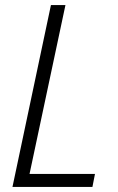

<svg xmlns="http://www.w3.org/2000/svg" viewBox="-20 -734 464 754"><path d="M29 0 180 -714H237L96 -51H353L343 0Z"/></svg>

Font: Noto Sans SemiCondensed Light
Style: Italic
Weight: 300
Width: 4
Italic angle: -12°
Designer: Monotype Design Team
Foundry: Monotype Imaging Inc.
Version: Version 2.013; ttfautohint (v1.8.4.7-5d5b)